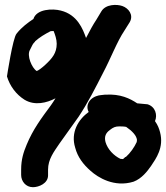

<svg xmlns="http://www.w3.org/2000/svg" viewBox="-20 -702 691 799"><path d="M9 -384C21 -344 47 -309 82 -287C125 -261 175 -274 211 -293C206 -284 198 -273 192 -264C152 -210 117 -163 91 -100C78 -69 68 -39 68 4V26C68 52 87 77 117 77C142 77 180 61 180 28V4C180 -39 204 -70 227 -104C253 -141 278 -176 307 -216C345 -273 378 -338 409 -399C440 -457 467 -529 498 -575L520 -610C537 -640 515 -668 489 -677C466 -685 420 -685 402 -655L381 -620C367 -599 354 -575 338 -544C325 -581 302 -641 233 -658C199 -667 132 -665 119 -623C98 -609 71 -590 49 -562C33 -544 9 -384 9 -384ZM105 -495 115 -515C116 -518 121 -524 126 -529V-530C145 -547 165 -559 190 -572C191 -572 195 -573 203 -573C209 -559 216 -538 216 -520C216 -481 197 -459 168 -432C154 -419 140 -409 134 -407C134 -407 137 -405 132 -407C113 -419 90 -471 105 -495ZM293 -87C303 -49 326 -18 357 9C388 37 456 79 536 54C570 41 593 11 609 -12C629 -42 663 -88 646 -152C642 -167 637 -181 625 -198C636 -223 627 -258 594 -268L551 -272C521 -292 481 -312 419 -308H416L398 -306C389 -305 371 -301 357 -287C343 -272 340 -253 349 -236C306 -205 273 -151 293 -87ZM419 -111C413 -135 421 -149 437 -161C451 -172 460 -176 476 -176C484 -176 495 -176 505 -174C530 -157 548 -138 550 -120L549 -111C539 -89 522 -65 504 -49H502C498 -46 496 -43 492 -40C489 -41 484 -40 481 -41C454 -54 428 -80 419 -111Z"/></svg>

Font: Stray Cat
Style: ExBlkExt
Weight: 1000
Version: Version 1.0